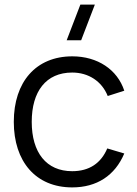

<svg xmlns="http://www.w3.org/2000/svg" viewBox="-20 -800 594 835"><path d="M333 -625 392.5 -780H329.5L270 -625ZM294 15C401 15 480 -36.5 520.5 -132.5L446.5 -154.5C419.5 -90.5 368.5 -55.5 294 -55.5C181.5 -55.5 118 -136.5 118 -270C118 -402.5 180 -484.5 294 -484.5C365 -484.5 423 -446.5 448.5 -382.5L520.5 -405.5C490.5 -497.5 404 -555 294.5 -555C136.5 -555 40 -444 40 -270C40 -97.5 135.5 15 294 15Z"/></svg>

Font: Vela Sans
Style: Regular
Weight: 400
Designer: Principal design: Mikhail Sharanda - project Manrope.
Design modification: Ravid Balaliev
Foundry: Mikhail Sharanda
Version: Version 1.001